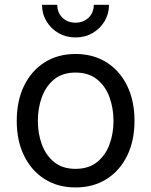

<svg xmlns="http://www.w3.org/2000/svg" viewBox="-20 -781 640 812"><path d="M299.3 11.7Q225.1 11.7 169.2 -23.4Q113.3 -58.6 82 -122.1Q50.8 -185.5 50.8 -269.5Q50.8 -355 82 -418.7Q113.3 -482.4 169.2 -517.6Q225.1 -552.7 299.3 -552.7Q374 -552.7 430.2 -517.6Q486.3 -482.4 517.6 -418.7Q548.8 -355 548.8 -269.5Q548.8 -185.5 517.6 -122.1Q486.3 -58.6 430.2 -23.4Q374 11.7 299.3 11.7ZM299.3 -66.9Q354.5 -66.9 390.1 -95.2Q425.8 -123.5 442.9 -169.7Q460 -215.8 460 -269.5Q460 -323.7 442.9 -370.4Q425.8 -417 390.1 -445.6Q354.5 -474.1 299.3 -474.1Q244.6 -474.1 209.5 -445.6Q174.3 -417 157.2 -370.6Q140.1 -324.2 140.1 -269.5Q140.1 -215.8 157.2 -169.7Q174.3 -123.5 209.5 -95.2Q244.6 -66.9 299.3 -66.9ZM299.3 -622.6Q259.8 -622.6 227.8 -640.9Q195.8 -659.2 176.8 -690.7Q157.7 -722.2 157.7 -760.7H222.2Q222.2 -727.5 243.9 -706.3Q265.6 -685.1 299.3 -685.1Q333 -685.1 354.7 -706.3Q376.5 -727.5 376.5 -760.7H440.9Q440.9 -722.2 422.1 -690.9Q403.3 -659.7 371.3 -641.1Q339.4 -622.6 299.3 -622.6Z"/></svg>

Font: Inter Variable LoSnoCo
Style: Regular
Weight: 400
Designer: Rasmus Andersson
Foundry: rsms
Version: Version 4.000;git-a52131595; featfreeze: case,dlig,ss01,ss02